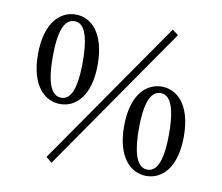

<svg xmlns="http://www.w3.org/2000/svg" viewBox="-82 -832 1107 959"><g transform="rotate(10 471.5 -353.0)"><path d="M238 27 749 -710 719 -733 208 3ZM152 -495C152 -654 189 -689 229 -689C268 -689 304 -653 304 -495C304 -338 268 -301 229 -301C189 -301 152 -338 152 -495ZM229 -723C151 -723 77 -656 77 -495C77 -335 151 -269 229 -269C307 -269 380 -335 380 -495C380 -656 307 -723 229 -723ZM638 -216C638 -374 676 -410 715 -410C754 -410 791 -373 791 -216C791 -59 754 -22 715 -22C676 -22 638 -59 638 -216ZM715 -443C637 -443 563 -377 563 -216C563 -56 637 10 715 10C793 10 866 -56 866 -216C866 -377 793 -443 715 -443Z"/></g></svg>

Font: Source Han Serif JP Medium
Style: Regular
Weight: 500
Designer: Ryoko NISHIZUKA 西塚涼子 (kana & ideographs); Frank Grießhammer (Latin, Greek & Cyrillic); Wenlong ZHANG 张文龙 (bopomofo); San
Foundry: Adobe Systems Incorporated
Version: Version 1.001;PS 1.001;hotconv 16.6.54;makeotf.lib2.5.65590